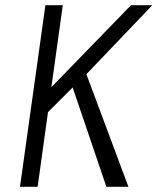

<svg xmlns="http://www.w3.org/2000/svg" viewBox="-20 -720 607 740"><path d="M475 0H390L260 -383L165 -288L125 0H57L155 -700H222L178 -384L485 -700H567L313 -434Z"/></svg>

Font: Gudea
Style: Italic
Weight: 400
Version: Version 1.002